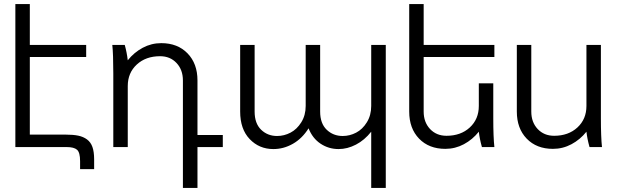

<svg xmlns="http://www.w3.org/2000/svg" viewBox="-20 -720 3022 940"><path d="M55.2 0V-700.2H126V-500H401.9V-440.9H126V-61H300.8Q337.9 -61 362.8 -55.9Q387.7 -50.8 406 -37.4Q424.3 -23.9 432.6 -0.2Q440.9 23.4 440.9 60.1V107.9H372.1V68.8Q372.1 26.4 357.2 13.2Q342.3 0 306.2 0Z M529.8 -500H590.8Q601.1 -462.9 605.5 -424.8Q636.2 -463.4 678.7 -486.1Q721.2 -508.8 769.5 -508.8Q849.6 -508.8 898.2 -458.7Q946.8 -408.7 946.8 -326.2V-59.1H1070.8V0H946.8V200.2H875.5V-326.2Q875.5 -378.4 844.2 -411.6Q813 -444.8 763.7 -444.8Q693.8 -444.8 649.7 -404.1Q605.5 -363.3 605.5 -298.8V0H534.7V-359.9Q534.7 -455.1 529.8 -500Z M1868.7 200.2H1797.4V-75.2Q1764.6 -33.7 1722.7 -12Q1680.7 9.8 1637.7 9.8Q1588.9 9.8 1549.3 -16.6Q1509.8 -43 1490.7 -91.8Q1459.5 -42 1414.1 -16.1Q1368.7 9.8 1318.4 9.8Q1249 9.8 1202.4 -39.1Q1155.8 -87.9 1155.8 -173.8V-500H1226.6V-173.8Q1226.6 -115.7 1258.3 -85Q1290 -54.2 1336.4 -54.2Q1371.1 -54.2 1402.3 -70.6Q1433.6 -86.9 1455.1 -121.3Q1476.6 -155.8 1476.6 -201.2V-500H1547.4V-173.8Q1547.4 -115.7 1579.3 -85Q1611.3 -54.2 1657.7 -54.2Q1692.4 -54.2 1723.6 -70.6Q1754.9 -86.9 1776.1 -121.3Q1797.4 -155.8 1797.4 -201.2V-500H1868.7Z M2400.4 0H2339.4Q2328.1 -40 2324.2 -75.2Q2293.5 -36.6 2251 -13.9Q2208.5 8.8 2160.2 8.8Q2080.1 8.8 2031.7 -41.3Q1983.4 -91.3 1983.4 -173.8V-700.2H2054.2V-500H2400.4V-440.9H2054.2V-173.8Q2054.2 -121.6 2085.4 -88.4Q2116.7 -55.2 2166 -55.2Q2235.8 -55.2 2280 -95.9Q2324.2 -136.7 2324.2 -201.2V-312H2395V-140.1Q2395 -49.8 2400.4 0Z M2927.2 0H2866.2Q2855 -40 2851.1 -75.2Q2820.3 -36.6 2777.8 -13.9Q2735.4 8.8 2687 8.8Q2606.9 8.8 2558.6 -41.3Q2510.3 -91.3 2510.3 -173.8V-500H2581.1V-173.8Q2581.1 -121.6 2612.3 -88.4Q2643.6 -55.2 2692.9 -55.2Q2762.7 -55.2 2806.9 -95.9Q2851.1 -136.7 2851.1 -201.2V-500H2921.9V-140.1Q2921.9 -49.8 2927.2 0Z"/></svg>

Font: LT Superior
Style: Regular
Weight: 400
Designer: Daniel Lyons
Foundry: LyonsType
Version: Version 1.000